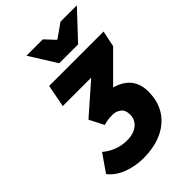

<svg xmlns="http://www.w3.org/2000/svg" viewBox="-253 -963 1078 1078"><g transform="rotate(-45 286.0 -424.0)"><path d="M226 12Q168 12 110 -8.5Q52 -29 16 -74L88 -178Q117 -153 154 -138.5Q191 -124 234 -124Q268 -124 293.5 -135Q319 -146 333.5 -166.5Q348 -187 348 -214Q348 -251 326.5 -267.5Q305 -284 278 -284Q254 -284 240.5 -282Q227 -280 206 -274L162 -360L340 -516H114L140 -650H572L552 -554L388 -390Q430 -378 457.5 -356.5Q485 -335 498.5 -304.5Q512 -274 512 -234Q512 -158 477.5 -103Q443 -48 379 -18Q315 12 226 12ZM270 -700 170 -860H300L354 -802H358L440 -860H570L420 -700Z"/></g></svg>

Font: Source Sans 3 Black
Style: Italic
Weight: 900
Italic angle: -11°
Designer: Paul D. Hunt
Foundry: Adobe
Version: Version 3.052;hotconv 1.1.0;makeotfexe 2.6.0